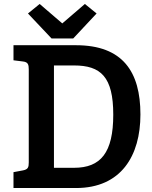

<svg xmlns="http://www.w3.org/2000/svg" viewBox="-20 -948 767 968"><path d="M551 -370C551 -178 488 -102 353 -102H252V-618H353C488 -618 551 -561 551 -370ZM48 -720V-644L96 -638C121 -635 125 -623 125 -598V-129C125 -104 121 -94 96 -89L48 -80V0H363C591 0 688 -163 688 -371C688 -586 599 -720 363 -720ZM349 -754 467 -880 408 -928 294 -830 180 -928 121 -880 240 -754Z"/></svg>

Font: Enriqueta
Style: Bold
Weight: 700
Designer: Viviana Monsalve, Gustavo Ibarra
Foundry: Viviana Monsalve, Gustavo Ibarra
Version: Version 1.002